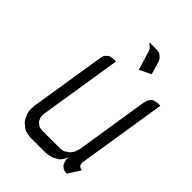

<svg xmlns="http://www.w3.org/2000/svg" viewBox="-224 -878 981 981"><g transform="rotate(45 267.0 -387.0)"><path d="M78.1 -110.8 79.1 -128.9 143.1 -532.2 147 -549.8 149.9 -559.1 154.8 -565.9 165 -575.2 172.9 -580.1 182.1 -582 198.2 -584H213.9L143.1 -137.2L142.1 -120.1L143.1 -110.8L146 -103L151.9 -89.8L155.8 -85.9L166 -77.1L172.9 -71.8L181.2 -69.8L195.8 -67.9H324.2L340.8 -69.8L350.1 -71.8L357.9 -77.1L371.1 -85.9L376 -89.8L386.2 -103L391.1 -110.8L394 -120.1L399.9 -137.2L461.9 -532.2L466.8 -549.8L470.2 -559.1L475.1 -565.9L483.9 -575.2L493.2 -580.1L502 -582L518.1 -584H534.2L458 -103L457 -94.2L458 -89.8L460 -81.1L463.9 -75.2L472.2 -69.8L476.1 -68.8L483.9 -67.9L440.9 0L426.8 -2L418.9 -3.9L412.1 -7.8L400.9 -17.1L397.9 -21L392.1 -34.2L390.1 -43L388.2 -50.8L389.2 -67.9L381.8 -50.8L377 -43L366.2 -28.8L361.8 -24.9L348.1 -17.1L331.1 -7.8L306.2 -2L290 0H178.2L162.1 -2L139.2 -7.8L124 -17.1L104 -34.2L97.2 -43L85 -67.9L79.1 -85.9ZM268.1 -770V-773.9H316.9L332 -772L339.8 -770L347.2 -765.1L356.9 -755.9L360.8 -752L367.2 -740.2L388.2 -669.9L387.2 -666L326.2 -636.2L294.9 -740.2L289.1 -752L285.2 -755.9L274.9 -765.1Z"/></g></svg>

Font: Petahja
Style: Italic
Weight: 400
Designer: T. Christopher White
Version: Version 1.1